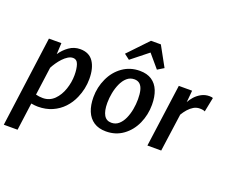

<svg xmlns="http://www.w3.org/2000/svg" viewBox="-163 -1092 1893 1601"><g transform="rotate(20 784.0 -292.0)"><path d="M6 246.5 114 -557H224.5L219.5 -457.5Q249 -502 292.8 -533Q336.5 -564 390.5 -564Q470 -564 508 -507.8Q546 -451.5 546 -355Q546 -267.5 510 -185Q486 -129 445 -85.5Q404 -42 347.5 -17Q291 8 220.5 8Q195 8 161 2L128 246.5ZM234.5 -73.5Q293.5 -73.5 336 -115Q377 -156 398 -218.5Q419 -281 419 -343.5Q419 -399 406.2 -436.8Q393.5 -474.5 358 -474.5Q337 -474.5 314.8 -460.8Q292.5 -447 272 -425.2Q251.5 -403.5 234.5 -378.5Q217.5 -353.5 206.5 -332L172.5 -81.5Q187 -77.5 202.2 -75.5Q217.5 -73.5 234.5 -73.5Z M824 8Q759 8 715.8 -20.8Q672.5 -49.5 651 -102Q629.5 -154.5 629.5 -226Q629.5 -314 666 -392.5Q701.5 -470 767.8 -517Q834 -564 920 -564Q984 -564 1026.2 -536Q1068.5 -508 1089.5 -455.8Q1110.5 -403.5 1110.5 -331.5Q1110.5 -243 1075.5 -164.5Q1040.5 -86.5 975.2 -39.2Q910 8 824 8ZM842 -75.5Q879.5 -75.5 906.5 -99Q933.5 -122.5 951 -161.2Q968.5 -200 976.8 -245.5Q985 -291 985 -335Q985 -382 976.8 -414.8Q968.5 -447.5 949.8 -464.8Q931 -482 901 -482Q863 -482 835.2 -457.5Q807.5 -433 789.8 -393.5Q772 -354 763.2 -308.2Q754.5 -262.5 754.5 -220.5Q754.5 -149.5 776 -112.5Q797.5 -75.5 842 -75.5ZM801 -619 753 -655.5 920 -831H1007.5L1104 -655.5L1048.5 -621.5L950 -737.5Z M1190.5 0 1266.5 -557H1384.5L1375 -452.5Q1388 -478 1411.2 -503.8Q1434.5 -529.5 1466.5 -546.8Q1498.5 -564 1536.5 -564Q1561.5 -564 1568 -558L1542.5 -430.5Q1537 -435 1524.2 -437.2Q1511.5 -439.5 1495.5 -439.5Q1467 -439.5 1442 -424.8Q1417 -410 1396.2 -386.2Q1375.5 -362.5 1359.5 -335.5L1313 0Z"/></g></svg>

Font: Merriweather Sans Medium
Style: Italic
Weight: 500
Italic angle: -7.5°
Designer: Eben Sorkin
Foundry: Eben Sorkin
Version: Version 2.001